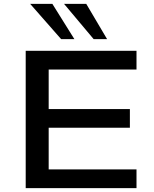

<svg xmlns="http://www.w3.org/2000/svg" viewBox="-20 -966 792 986"><path d="M112 0V-705H681V-609H230V-406H647V-310H230V-96H681V0ZM461 -765 309 -946H423L530 -765ZM294 -765 135 -946H249L362 -765Z"/></svg>

Font: Nunito Sans 10pt Expanded SemiBold
Style: Regular
Weight: 600
Width: 7
Designer: Vernon Adams
Foundry: Vernon Adams
Version: Version 3.101;gftools[0.9.27]